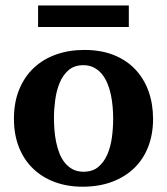

<svg xmlns="http://www.w3.org/2000/svg" viewBox="-20 -687 624 719"><path d="M403.8 -242.2Q403.8 -263.2 401.9 -286.4Q399.9 -309.6 395.3 -332Q390.6 -354.5 382.3 -374.5Q374 -394.5 361.6 -409.7Q349.1 -424.8 332 -433.8Q314.9 -442.9 292 -442.9Q258.3 -442.9 236.8 -424.3Q215.3 -405.8 203.4 -376.7Q191.4 -347.7 186.8 -313Q182.1 -278.3 182.1 -246.1Q182.1 -224.6 183.8 -201.2Q185.5 -177.7 190.2 -155.3Q194.8 -132.8 202.6 -112.8Q210.4 -92.8 222.9 -77.4Q235.4 -62 252.4 -53Q269.5 -43.9 293 -43.9Q327.1 -43.9 348.6 -62.3Q370.1 -80.6 382.3 -109.4Q394.5 -138.2 399.2 -173.3Q403.8 -208.5 403.8 -242.2ZM553.2 -241.2Q553.2 -185.1 535.4 -138.4Q517.6 -91.8 483.4 -58.3Q449.2 -24.9 400.1 -6.3Q351.1 12.2 289.1 12.2Q231.9 12.2 184.8 -5.4Q137.7 -22.9 103.8 -55.7Q69.8 -88.4 51 -135.5Q32.2 -182.6 32.2 -242.2Q32.2 -303.7 51.8 -351.6Q71.3 -399.4 106.2 -432.4Q141.1 -465.3 189.5 -482.7Q237.8 -500 295.9 -500Q357.9 -500 405.8 -481Q453.6 -461.9 486.3 -427.5Q519 -393.1 536.1 -345.7Q553.2 -298.3 553.2 -241.2ZM122.6 -585.9V-666.5H462.4V-585.9Z"/></svg>

Font: Charis SIL Eur
Style: Bold
Weight: 700
Foundry: SIL International
Version: Version 5.000